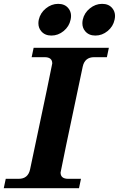

<svg xmlns="http://www.w3.org/2000/svg" viewBox="-50 -982 621 1002"><path d="M362.3 0H-30.3L-20 -48.8H47.4Q96.2 -48.8 106.9 -97.7Q222.7 -644 222.7 -650.9Q222.7 -683.6 182.6 -683.6H115.2L125.5 -732.4H518.1L507.8 -683.6H441.4Q392.6 -683.6 381.8 -634.8Q266.1 -88.4 266.1 -81.5Q266.1 -48.8 306.2 -48.8H372.6ZM447.8 -796.4Q413.1 -796.4 394 -819.8Q379.9 -836.9 379.9 -860.4Q379.9 -869.1 381.8 -878.9Q389.6 -914.6 418.9 -938.2Q448.2 -961.9 482.9 -961.9Q518.1 -961.9 536.6 -938.5Q550.3 -921.4 550.3 -898.9Q550.3 -889.2 547.9 -878.9Q540.5 -843.8 511.7 -820.1Q482.9 -796.4 447.8 -796.4ZM218.3 -796.4Q183.6 -796.4 164.6 -819.8Q150.4 -836.9 150.4 -860.4Q150.4 -869.1 152.3 -878.9Q160.2 -914.6 189.5 -938.2Q218.8 -961.9 253.4 -961.9Q288.6 -961.9 307.1 -938.5Q320.8 -921.4 320.8 -898.9Q320.8 -889.2 318.4 -878.9Q311 -843.8 282.2 -820.1Q253.4 -796.4 218.3 -796.4Z"/></svg>

Font: Munson
Style: Bold Italic
Weight: 700
Italic angle: -12°
Designer: Paul James MIller
Foundry: High-Logic / Made with FontCreator
Version: Version 2.10;May 5, 2019;FontCreator 11.5.0.2430 64-bit